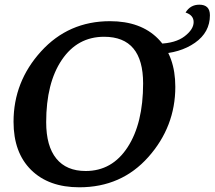

<svg xmlns="http://www.w3.org/2000/svg" viewBox="-20 -794 921 824"><path d="M320.3 9.8Q189 9.8 113.5 -64.7Q38.1 -139.2 38.1 -271.5Q38.1 -443.4 156 -573.2Q273.9 -703.1 452.1 -703.1Q583.5 -703.1 658 -628.2Q732.4 -553.2 732.4 -421.4Q732.4 -250.5 616.9 -120.4Q501.5 9.8 320.3 9.8ZM347.7 -60.1Q461.4 -60.1 527.8 -162.4Q594.2 -264.6 594.2 -436Q594.2 -636.2 426.8 -636.2Q312.5 -636.2 245.4 -537.1Q178.2 -438 178.2 -269.5Q178.2 -167 221.7 -113.5Q265.1 -60.1 347.7 -60.1ZM656.2 -562.5 662.6 -606.4Q733.4 -608.4 772.2 -638.2Q811 -668 811 -699.2Q811 -729 776.4 -740.2Q796.9 -773.9 835.4 -773.9Q880.9 -773.9 880.9 -728.5Q880.9 -655.3 816.7 -610.4Q752.4 -565.4 656.2 -562.5Z"/></svg>

Font: Kelvinch
Style: Bold Italic
Weight: 700
Italic angle: -10°
Designer: Paul James Miller
Foundry: High-Logic / Made with FontCreator
Version: Version 3.30 September 23, 2016